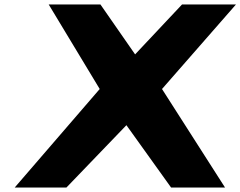

<svg xmlns="http://www.w3.org/2000/svg" viewBox="-20 -845 1083 865"><path d="M993.9 0 709.9 -444 1043.2 -825H800.2L588.7 -600L432.4 -825H199.3L429.2 -444L46.1 0H279.1L549.5 -281L750.9 0Z"/></svg>

Font: Hussar
Style: BdSuprExtOblOne
Weight: 700
Foundry: Cannot Into Space Fonts
Version: Version 2.00